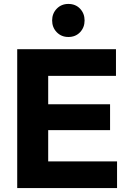

<svg xmlns="http://www.w3.org/2000/svg" viewBox="-20 -956 654 976"><path d="M67.5 0V-706H225V0ZM188 0V-135.5H575V0ZM188 -294.5V-426H539.5V-294.5ZM188 -570.5V-706H569.5V-570.5ZM327.5 -768Q292 -768 268.5 -792.2Q245 -816.5 245 -852Q245 -887.5 268.5 -911.8Q292 -936 327.5 -936Q364 -936 387 -911.8Q410 -887.5 410 -852Q410 -816.5 387 -792.2Q364 -768 327.5 -768Z"/></svg>

Font: Outfit Thin
Style: Regular
Weight: 100
Designer: Rodrigo Fuenzalida
Foundry: fragTYPE
Version: Version 1.100;gftools[0.9.27]